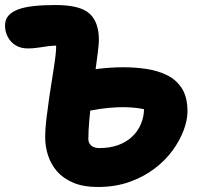

<svg xmlns="http://www.w3.org/2000/svg" viewBox="-35 -736 794 765"><path d="M355 9Q297 9 257 -8Q217 -25 192.5 -53Q168 -81 156.5 -116.5Q145 -152 145 -189Q145 -222 150 -263.5Q155 -305 161.5 -350Q168 -395 175 -437Q182 -479 186 -512.5Q190 -546 188 -565L203 -554Q179 -555 157.5 -552Q136 -549 116 -546Q96 -543 76 -543Q47 -543 26.5 -556Q6 -569 -4.5 -590Q-15 -611 -15 -634Q-15 -658 -1.5 -673.5Q12 -689 37.5 -698.5Q63 -708 100.5 -712Q138 -716 186 -716Q284 -716 321.5 -682Q359 -648 359 -577Q359 -563 355 -529Q351 -495 344.5 -449Q338 -403 331.5 -354Q325 -305 321 -259.5Q317 -214 317 -182Q317 -166 328.5 -156Q340 -146 361 -146Q403 -146 436 -158Q469 -170 492 -192Q515 -214 527 -243Q539 -272 539 -306Q539 -314 538.5 -323.5Q538 -333 536 -342L568 -293Q537 -303 502.5 -306.5Q468 -310 432.5 -308.5Q397 -307 363.5 -302Q330 -297 301 -290L263 -445Q308 -456 358.5 -462Q409 -468 457 -468Q505 -468 550.5 -461Q596 -454 632.5 -435.5Q669 -417 690.5 -382.5Q712 -348 712 -292Q712 -258 697 -217.5Q682 -177 653 -137Q624 -97 580.5 -64Q537 -31 480.5 -11Q424 9 355 9Z"/></svg>

Font: Shantell Sans ExtraBold
Style: Regular
Weight: 800
Designer: Stephen Nixon, Anya Danilova, Shantell Martin
Foundry: Arrow Type
Version: Version 1.011;[c5ecc13dd]